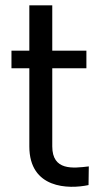

<svg xmlns="http://www.w3.org/2000/svg" viewBox="-20 -690 385 720"><path d="M312 4 313 -66C254 -59 176 -49 176 -141V-434H304V-500H176V-670H90V-500H23V-434H90V-141C90 18 237 20 312 4Z"/></svg>

Font: Oakes
Style: Regular
Weight: 400
Designer: Samuel Oakes
Foundry: Samuel Oakes
Version: Version 1.003;PS 001.003;hotconv 1.0.88;makeotf.lib2.5.64775